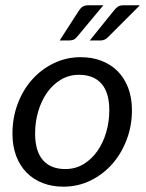

<svg xmlns="http://www.w3.org/2000/svg" viewBox="-20 -702 553 729"><path d="M27.3 0ZM228 -60.1Q266.1 -60.1 296.9 -78.6Q327.6 -97.2 349.4 -127.9Q371.1 -158.7 383.1 -199.2Q395 -239.7 395 -283.7Q395 -350.6 365.2 -384.3Q335.4 -418 280.3 -418Q242.2 -418 211.4 -399.7Q180.7 -381.3 158.9 -350.6Q137.2 -319.8 125.2 -279.5Q113.3 -239.3 113.3 -195.3Q113.3 -128.4 142.8 -94.2Q172.4 -60.1 228 -60.1ZM220.7 6.8Q178.2 6.8 142.6 -6.8Q106.9 -20.5 81.3 -46.4Q55.7 -72.3 41.5 -109.6Q27.3 -147 27.3 -194.8Q27.3 -254.9 47.1 -307.6Q66.9 -360.4 101.8 -399.7Q136.7 -439 184.3 -461.9Q231.9 -484.9 287.1 -484.9Q329.6 -484.9 365.2 -471.2Q400.9 -457.5 426.5 -431.9Q452.1 -406.2 466.6 -368.7Q481 -331.1 481 -283.7Q481 -224.1 460.9 -171.4Q440.9 -118.7 406 -79.1Q371.1 -39.6 323.5 -16.4Q275.9 6.8 220.7 6.8ZM372.6 -682.1 271.5 -561Q265.1 -553.2 257.8 -550.8Q250.5 -548.3 241.2 -548.3H206.5L279.8 -662.1Q286.6 -672.4 294.7 -677.2Q302.7 -682.1 317.4 -682.1ZM511.2 -682.1 390.1 -561Q383.3 -554.2 376.7 -551.3Q370.1 -548.3 360.4 -548.3H320.8L412.6 -662.1Q420.4 -671.9 428 -677Q435.5 -682.1 450.7 -682.1Z"/></svg>

Font: Carlito
Style: Italic
Weight: 400
Italic angle: -7°
Designer: Lukasz Dziedzic
Foundry: tyPoland Lukasz Dziedzic
Version: Version 1.104